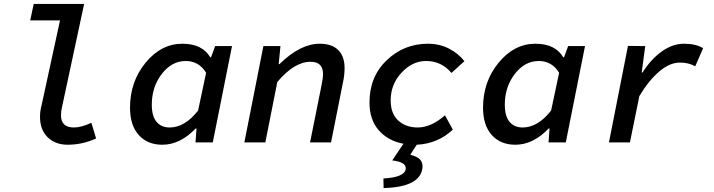

<svg xmlns="http://www.w3.org/2000/svg" viewBox="-20 -726 3640 979"><path d="M325 12Q262 12 223 -26Q184 -64 184 -131Q184 -160 192 -189L286 -622H134L152 -706H409L296 -179Q291 -159 291 -138Q291 -76 357 -76Q395 -76 446 -100L470 -20Q400 12 325 12Z M808 12Q732 12 687.5 -37.5Q643 -87 643 -177Q643 -310 722.5 -406.5Q802 -503 910 -503Q1011 -503 1052 -434H1056L1077 -491H1163L1065 0H977L982 -71H978Q898 12 808 12ZM845 -76Q922 -76 990 -162L1031 -355Q994 -415 927 -415Q856 -415 805 -349Q754 -283 754 -192Q754 -134 778 -105Q802 -76 845 -76Z M1226 0 1323 -491H1410L1401 -399H1405Q1511 -503 1610 -503Q1673 -503 1705 -470.5Q1737 -438 1737 -379Q1737 -341 1728 -302L1668 0H1561L1619 -289Q1627 -326 1627 -349Q1627 -411 1563 -411Q1481 -411 1394 -308L1333 0Z M1936 233 1935 184Q2045 178 2049 134Q2051 100 1980 92L2037 7Q1958 -8 1911 -62Q1864 -116 1864 -204Q1864 -335 1952 -419Q2040 -503 2162 -503Q2222 -503 2270.5 -477.5Q2319 -452 2348 -414L2282 -354Q2231 -415 2152 -415Q2083 -415 2027.5 -355.5Q1972 -296 1972 -214Q1972 -147 2010.5 -111.5Q2049 -76 2110 -76Q2178 -76 2249 -138L2289 -65Q2212 7 2105 12L2072 63Q2108 72 2122.5 88Q2137 104 2134 131Q2122 228 1936 233Z M2608 12Q2532 12 2487.5 -37.5Q2443 -87 2443 -177Q2443 -310 2522.5 -406.5Q2602 -503 2710 -503Q2811 -503 2852 -434H2856L2877 -491H2963L2865 0H2777L2782 -71H2778Q2698 12 2608 12ZM2645 -76Q2722 -76 2790 -162L2831 -355Q2794 -415 2727 -415Q2656 -415 2605 -349Q2554 -283 2554 -192Q2554 -134 2578 -105Q2602 -76 2645 -76Z M3085 0 3182 -492 3270 -491 3252 -356H3256Q3298 -423 3353.5 -463Q3409 -503 3467 -503Q3530 -503 3565 -480L3525 -388Q3491 -407 3447 -407Q3395 -407 3341.5 -361.5Q3288 -316 3240 -236L3192 0Z"/></svg>

Font: TypoPRO Source Code Pro
Style: Italic
Weight: 600
Italic angle: -11°
Monospace: yes
Designer: Paul D. Hunt, Teo Tuominen
Foundry: Adobe Systems Incorporated
Version: Version 1.030;PS 1.0;hotconv 1.0.84;makeotf.lib2.5.63406